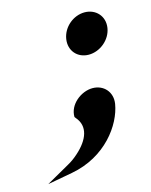

<svg xmlns="http://www.w3.org/2000/svg" viewBox="-169 -404 480 612"><g transform="rotate(-15 71.0 -98.5)"><path d="M-85 151 -3 136C112 115 176 26 187 -41C193 -79 167 -108 130 -108C93 -108 50 -76 51 -34L54 -30C84 4 68 46 26 83C16 92 4 101 -9 108ZM90 -281C84 -243 110 -214 147 -214C184 -214 220 -243 226 -281C232 -319 205 -348 168 -348C131 -348 96 -319 90 -281Z"/></g></svg>

Font: Charger Sport
Style: BlkExtObl
Weight: 900
Designer: Jasper
Foundry: Cannot Into Space Fonts
Version: Version 1.1